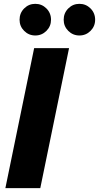

<svg xmlns="http://www.w3.org/2000/svg" viewBox="-20 -981 516 1001"><path d="M340 -730 190 0H8L158 -730ZM82 -878Q82 -913 106 -937Q130 -961 164 -961Q198 -961 222 -937Q246 -913 246 -878Q246 -844 222 -820Q198 -796 164 -796Q130 -796 106 -820Q82 -844 82 -878ZM312 -878Q312 -913 336 -937Q360 -961 394 -961Q428 -961 452 -937Q476 -913 476 -878Q476 -844 452 -820Q428 -796 394 -796Q360 -796 336 -820Q312 -844 312 -878Z"/></svg>

Font: Nacelle Heavy
Style: Italic
Weight: 800
Italic angle: -12°
Designer: Sora Sagano
Foundry: Sora Sagano
Version: Version 1.000;FEAKit 1.0